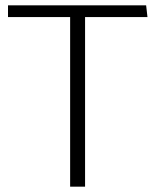

<svg xmlns="http://www.w3.org/2000/svg" viewBox="-20 -700 583 720"><path d="M528 -680H10V-636H243V0H299V-636H533Z"/></svg>

Font: Catamaran ExtraLight
Style: Regular
Weight: 250
Designer: Pria Ravichandran
Version: Version 2.000